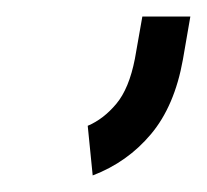

<svg xmlns="http://www.w3.org/2000/svg" viewBox="-20 -720 250 232"><path d="M201 -648Q191 -592 162.5 -558Q134 -524 92 -508L86 -568Q105 -576 120.5 -594.5Q136 -613 143 -649L152 -700H210L201 -648Z"/></svg>

Font: Marvel
Style: Italic
Weight: 400
Italic angle: -12°
Designer: Carolina Trebol
Foundry: Carolina Trebol
Version: Version 1.001